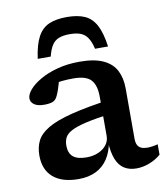

<svg xmlns="http://www.w3.org/2000/svg" viewBox="-83 -799 767 879"><g transform="rotate(-10 300.5 -359.0)"><path d="M426.5 -324 410 -258.5Q335 -248.5 290 -238Q245 -227.5 221.8 -215Q198.5 -202.5 190.5 -186.5Q182.5 -170.5 182.5 -149.5Q182.5 -114.5 202.5 -97.5Q222.5 -80.5 265 -80.5Q295.5 -80.5 319.8 -91Q344 -101.5 358 -119.8Q372 -138 372 -161V-344Q372 -397 349.2 -422Q326.5 -447 267.5 -447Q238 -447 214.8 -444.5Q191.5 -442 172 -437L207 -474Q202.5 -453.5 198 -437.5Q193.5 -421.5 189 -408.2Q184.5 -395 178.5 -382Q170 -362.5 155 -357Q140 -351.5 116 -351.5Q85 -351.5 69.2 -363Q53.5 -374.5 53.5 -391.5Q53.5 -410 72 -431.5Q90.5 -453 124.5 -472.8Q158.5 -492.5 205.2 -505Q252 -517.5 308.5 -517.5Q377.5 -517.5 418.5 -498.2Q459.5 -479 477.5 -443.8Q495.5 -408.5 495.5 -359.5V-127Q495.5 -108.5 501.2 -97.2Q507 -86 518.5 -81Q530 -76 547 -76Q557.5 -76 569.8 -77.8Q582 -79.5 595.5 -83V-34.5Q570 -13 540 -2Q510 9 481.5 9Q448 9 424.5 -6Q401 -21 388.5 -52.5Q376 -84 373.5 -133L378 -135Q370 -87.5 348.5 -55Q327 -22.5 292.8 -5.8Q258.5 11 212 11Q135.5 11 94.2 -24.5Q53 -60 53 -126.5Q53 -164 67.5 -193.8Q82 -223.5 121.2 -247Q160.5 -270.5 234.2 -289.2Q308 -308 426.5 -324ZM286 -649.5Q255.5 -649.5 235.5 -641.8Q215.5 -634 203.2 -615Q191 -596 183 -563.5H122.5Q131.5 -628.5 150.8 -664.2Q170 -700 203 -714.5Q236 -729 286 -729Q336.5 -729 369.2 -714.5Q402 -700 421.2 -664.2Q440.5 -628.5 449.5 -563.5H389Q381.5 -596 369 -615Q356.5 -634 336.5 -641.8Q316.5 -649.5 286 -649.5Z"/></g></svg>

Font: Newsreader 7pt Medium
Style: Regular
Weight: 500
Designer: Hugues Gentile
Foundry: Production Type
Version: Version 1.003